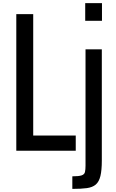

<svg xmlns="http://www.w3.org/2000/svg" viewBox="-20 -912 747 1237"><path d="M85 59V-821H194V-39H468V59ZM529 -778V-892H637V-778ZM446 305V224Q487 224 505.5 218Q524 212 527.5 196Q531 180 531 155V-594H636V122Q636 185 627 222Q618 259 597 277Q576 295 539.5 300Q503 305 446 305Z"/></svg>

Font: Farlight84_Sys_V01
Style: Regular
Weight: 400
Designer: Ryoko NISHIZUKA  (kana, bopomofo & ideographs); Paul D. Hunt (Latin, Greek & Cyrillic); Sandoll Communications , Soo-you
Foundry: Adobe
Version: Version 2.004;October 29, 2024;FontCreator 14.0.0.2814 64-bi